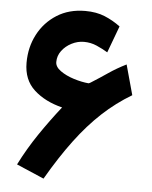

<svg xmlns="http://www.w3.org/2000/svg" viewBox="-50 -702 608 768"><g transform="rotate(5 253.5 -318.5)"><path d="M202.6 -267.6Q133.3 -284.7 89.4 -324.7Q45.4 -364.7 45.4 -433.6Q45.4 -496.1 72.3 -547.4Q99.1 -598.6 147.7 -629.4Q196.3 -660.2 261.7 -660.2Q306.6 -660.2 340.3 -646.2Q374 -632.3 403.3 -610.4L363.3 -502.9Q343.3 -515.1 318.8 -525.9Q294.4 -536.6 267.1 -536.6Q241.7 -536.6 217.8 -524.4Q193.8 -512.2 178.7 -491.9Q163.6 -471.7 163.6 -446.8Q163.6 -427.2 185.8 -411.4Q208 -395.5 239.7 -385.5Q271.5 -375.5 299.8 -373Q300.8 -373 304.2 -374.8Q307.6 -376.5 308.1 -377Q343.8 -399.4 374.8 -420.7Q405.8 -441.9 444.8 -461.4L478 -340.8Q415 -303.2 361.1 -253.2Q307.1 -203.1 256.6 -135.7Q206.1 -68.4 153.3 22.5L43 -24.9Q75.7 -89.8 116.9 -150.6Q158.2 -211.4 202.6 -267.6Z"/></g></svg>

Font: Vazirmatn RD FD
Style: Bold
Weight: 700
Designer: Saber Rastikerdar
Foundry: Saber Rastikerdar
Version: Version 33.003